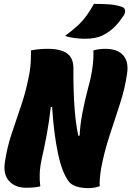

<svg xmlns="http://www.w3.org/2000/svg" viewBox="-20 -961 678 991"><path d="M188 1Q171 5 153 6.5Q135 8 115 8Q59 8 27.5 -26Q-4 -60 5 -122Q16 -199 40.5 -272Q65 -345 91 -422Q117 -499 133 -589Q138 -620 139 -647.5Q140 -675 140 -701Q161 -705 183 -707Q205 -709 227 -709Q293 -709 326.5 -685Q360 -661 359 -604Q358 -513 363.5 -422.5Q369 -332 384 -260L391 -261Q393 -312 405 -376Q417 -440 435 -508Q449 -556 456.5 -607Q464 -658 462 -701Q491 -709 523 -709Q587 -709 616 -675.5Q645 -642 636 -582Q625 -504 598.5 -423Q572 -342 545 -259.5Q518 -177 502 -92Q498 -67 495.5 -41Q493 -15 495 0Q467 10 439 10Q363 10 336 -23Q301 -68 279.5 -168Q258 -268 249 -409L242 -408Q234 -334 221.5 -267.5Q209 -201 195 -139Q186 -98 185 -63Q184 -28 188 1ZM465 -941Q506 -941 543.5 -938.5Q581 -936 610 -925Q624 -920 625.5 -907.5Q627 -895 619 -882Q592 -841 566 -817Q540 -793 505 -776Q490 -769 467.5 -765Q445 -761 419 -761Q394 -761 365.5 -764.5Q337 -768 316 -776Q354 -804 379.5 -827.5Q405 -851 425 -878Q445 -905 465 -941Z"/></svg>

Font: Recursive Mn Csl St Blk
Style: Italic
Weight: 900
Italic angle: -15°
Monospace: yes
Version: Version 1.079;hotconv 1.0.112;makeotfexe 2.5.65598; ttfautoh